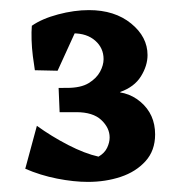

<svg xmlns="http://www.w3.org/2000/svg" viewBox="-20 -771 356 380"><path d="M106 -551 103 -597H112Q140 -597 155.5 -606.5Q171 -616 178 -629Q185 -642 185 -654Q185 -676 168.5 -690.5Q152 -705 125 -705Q112 -705 94 -701.5Q76 -698 61 -688L43 -720Q63 -734 95 -742.5Q127 -751 156 -751Q207 -751 239.5 -724.5Q272 -698 272 -662Q272 -641 259 -620Q246 -599 218 -589V-585ZM94 -631 49 -632Q47 -644 45 -660Q43 -676 42.5 -692Q42 -708 43 -720L136 -723ZM154 -411Q126 -411 93 -417.5Q60 -424 30 -437L53 -522Q82 -501 115 -484Q148 -467 175 -461Q187 -468 192 -478.5Q197 -489 197 -499Q197 -518 180.5 -533.5Q164 -549 131 -549H98L96 -597H103L194 -598L188 -588Q229 -594 258 -569.5Q287 -545 287 -505Q287 -473 268 -452Q249 -431 219 -421Q189 -411 154 -411Z"/></svg>

Font: Eczar SemiBold
Style: Regular
Weight: 600
Designer: Vaibhav Singh
Foundry: Rosetta Type Foundry
Version: Version 2.000